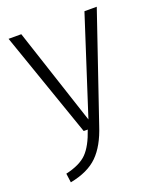

<svg xmlns="http://www.w3.org/2000/svg" viewBox="-136 -607 740 894"><g transform="rotate(-20 234.0 -159.5)"><path d="M59 204 53 159Q124 143 158 108.5Q192 74 217 0H197L15 -523H78L236 -43L391 -523H452L273 2Q244 92 196 139.5Q148 187 59 204Z"/></g></svg>

Font: Trujillo Light
Style: Regular
Weight: 300
Designer: Fira Sans original fonts by bBox Type GmbH, Carrois Corporate GbR, & Edenspiekermann AG / Changes by Cristiano Sobral
Foundry: Fira Sans original fonts by bBox Type GmbH, Carrois Corporate GbR, & Edenspiekermann AG / Changes by Cristiano Sobral
Version: Version 4.301;July 28, 2020;FontCreator 13.0.0.2655 64-bit